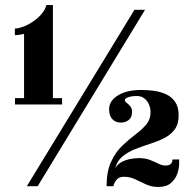

<svg xmlns="http://www.w3.org/2000/svg" viewBox="-20 -739 772 762"><path d="M39.5 -324.5V-349.5H75.5V-604.5Q69.5 -603 58.5 -601.2Q47.5 -599.5 39 -599.5V-625.5Q56.5 -626.5 76.5 -634.8Q96.5 -643 115 -656.2Q133.5 -669.5 146.8 -685.8Q160 -702 164 -719H190V-349.5H226.5V-324.5ZM86.5 0 513.5 -700H555.5L129.5 0ZM608 3Q581.5 3 559.5 -7.2Q537.5 -17.5 516.5 -27.5Q495.5 -37.5 471.5 -37.5Q452 -37.5 442 -24.8Q432 -12 430 0H403Q403 -58.5 420.8 -96.8Q438.5 -135 464.5 -160Q490.5 -185 516.2 -204.2Q542 -223.5 559.8 -244.2Q577.5 -265 577.5 -294Q577.5 -309 571.5 -323.8Q565.5 -338.5 553.2 -348.2Q541 -358 522.5 -358Q510 -358 499.5 -356Q489 -354 482.2 -350.2Q475.5 -346.5 475.5 -341Q475.5 -336 482.8 -330.8Q490 -325.5 497 -317.2Q504 -309 504 -294.5Q504 -273.5 491.2 -263Q478.5 -252.5 459 -252.5Q439 -252.5 426 -266Q413 -279.5 413 -305Q413 -339 448.2 -360.5Q483.5 -382 540.5 -382Q565 -382 591 -378.5Q617 -375 639.2 -364.8Q661.5 -354.5 675.2 -334.5Q689 -314.5 689 -281.5Q689 -246 673 -224.8Q657 -203.5 631 -190.5Q605 -177.5 575 -168Q545 -158.5 516.5 -147.2Q488 -136 466.5 -118.5Q445 -101 437 -71Q444 -84.5 458.5 -93.5Q473 -102.5 492 -107Q511 -111.5 531 -111.5Q557 -111.5 575.8 -104Q594.5 -96.5 609.2 -89.2Q624 -82 635.5 -82Q652.5 -82 658.5 -89Q664.5 -96 664.5 -106H691V-88.5Q691 -71 683.8 -49.8Q676.5 -28.5 658.5 -12.8Q640.5 3 608 3Z"/></svg>

Font: Imbue 24pt
Style: Bold
Weight: 700
Designer: Tyler Finck
Foundry: Etcetera Type Company
Version: Version 1.102